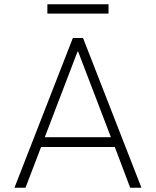

<svg xmlns="http://www.w3.org/2000/svg" viewBox="-20 -884 734 904"><path d="M48 0 323 -705H371L646 0H593L516 -204L545 -192H150L178 -204L100 0ZM345 -641 187 -228 166 -238H529L506 -228L348 -641ZM203 -820V-864H491V-820Z"/></svg>

Font: Nunito Sans 7pt SemiCondensed ExtraLight
Style: Regular
Weight: 250
Width: 4
Designer: Vernon Adams
Foundry: Vernon Adams
Version: Version 3.101;gftools[0.9.27]